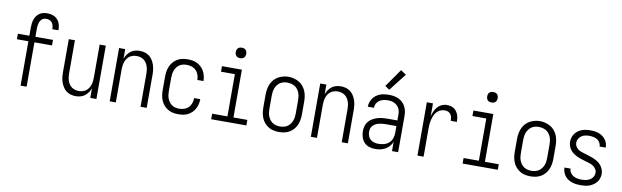

<svg xmlns="http://www.w3.org/2000/svg" viewBox="-47 -1334 6095 1880"><g transform="rotate(10 3000.0 -394.0)"><path d="M180 0V-441H66V-496H180V-579Q180 -599 182.5 -619Q185 -639 191.5 -658Q198 -677 210 -694Q222 -711 239 -722.5Q256 -734 275.5 -738.5Q295 -743 316 -743Q343 -743 369.5 -734.5Q396 -726 415 -706Q434 -686 442.5 -659.5Q451 -633 451 -606Q451 -604 451 -602Q451 -600 451 -598H390Q390 -599 390 -600.5Q390 -602 390 -603Q390 -619 386 -634.5Q382 -650 372 -663Q362 -676 347 -682Q332 -688 316 -688Q303 -688 291 -684Q279 -680 270 -671.5Q261 -663 255 -651.5Q249 -640 246 -628Q243 -616 241.5 -603.5Q240 -591 240 -579V-496H415V-441H240V0Z M727 8Q703 8 678.5 1Q654 -6 634.5 -21Q615 -36 601.5 -57.5Q588 -79 580 -102.5Q572 -126 569 -150.5Q566 -175 566 -200V-530H627V-200Q627 -181 629.5 -163Q632 -145 638 -127.5Q644 -110 654.5 -94Q665 -78 680 -67.5Q695 -57 713 -52Q731 -47 750 -47Q769 -47 787 -52Q805 -57 820 -67.5Q835 -78 845.5 -94Q856 -110 862 -127.5Q868 -145 870.5 -163Q873 -181 873 -200V-530H934V0H873V-96Q865 -73 851 -53Q837 -33 818 -18.5Q799 -4 775 2Q751 8 727 8Z M1066 0V-530H1127V-434Q1135 -457 1149 -477Q1163 -497 1182 -511.5Q1201 -526 1225 -532Q1249 -538 1273 -538Q1297 -538 1321.5 -531Q1346 -524 1365.5 -509Q1385 -494 1398.5 -472.5Q1412 -451 1420 -427.5Q1428 -404 1431 -379.5Q1434 -355 1434 -330V0H1373V-330Q1373 -349 1370.5 -367Q1368 -385 1362 -402.5Q1356 -420 1345.5 -436Q1335 -452 1320 -462.5Q1305 -473 1287 -478Q1269 -483 1250 -483Q1231 -483 1213 -478Q1195 -473 1180 -462.5Q1165 -452 1154.5 -436Q1144 -420 1138 -402.5Q1132 -385 1129.5 -367Q1127 -349 1127 -330V0Z M1747 8Q1721 8 1694.5 2.5Q1668 -3 1645 -16.5Q1622 -30 1604.5 -50.5Q1587 -71 1576.5 -95.5Q1566 -120 1562 -146.5Q1558 -173 1558 -200V-330Q1558 -357 1562 -383.5Q1566 -410 1576.5 -434.5Q1587 -459 1604.5 -479.5Q1622 -500 1645 -513.5Q1668 -527 1694.5 -532.5Q1721 -538 1747 -538Q1772 -538 1796.5 -534Q1821 -530 1843 -519Q1865 -508 1883 -490.5Q1901 -473 1912.5 -451.5Q1924 -430 1930 -405.5Q1936 -381 1936 -356Q1936 -356 1936 -355.5Q1936 -355 1936 -355H1875Q1875 -355 1875 -355.5Q1875 -356 1875 -356Q1875 -381 1866.5 -406Q1858 -431 1840 -449Q1822 -467 1797.5 -475Q1773 -483 1747 -483Q1728 -483 1709.5 -478.5Q1691 -474 1675.5 -463.5Q1660 -453 1648.5 -437.5Q1637 -422 1630.5 -404Q1624 -386 1621.5 -367.5Q1619 -349 1619 -330V-200Q1619 -181 1621.5 -162.5Q1624 -144 1630.5 -126Q1637 -108 1648.5 -92.5Q1660 -77 1675.5 -66.5Q1691 -56 1709.5 -51.5Q1728 -47 1747 -47Q1773 -47 1797.5 -55Q1822 -63 1840 -81Q1858 -99 1866.5 -124Q1875 -149 1875 -174Q1875 -174 1875 -174.5Q1875 -175 1875 -175H1936Q1936 -175 1936 -174.5Q1936 -174 1936 -174Q1936 -149 1930 -124.5Q1924 -100 1912.5 -78.5Q1901 -57 1883 -39.5Q1865 -22 1843 -11Q1821 0 1796.5 4Q1772 8 1747 8Z M2075 0V-55H2227V-475H2089V-530H2287V-55H2425V0ZM2250 -638Q2239 -638 2229 -641Q2219 -644 2211.5 -651.5Q2204 -659 2201 -669Q2198 -679 2198 -690Q2198 -701 2201 -711Q2204 -721 2211.5 -728.5Q2219 -736 2229 -739Q2239 -742 2250 -742Q2261 -742 2271 -739Q2281 -736 2288.5 -728.5Q2296 -721 2299 -711Q2302 -701 2302 -690Q2302 -679 2299 -669Q2296 -659 2288.5 -651.5Q2281 -644 2271 -641Q2261 -638 2250 -638Z M2750 8Q2723 8 2696.5 2.5Q2670 -3 2647 -16.5Q2624 -30 2606 -50.5Q2588 -71 2577.5 -95.5Q2567 -120 2562.5 -146.5Q2558 -173 2558 -200V-330Q2558 -357 2562.5 -383.5Q2567 -410 2577.5 -434.5Q2588 -459 2606 -480Q2624 -501 2647 -514Q2670 -527 2696.5 -534Q2723 -541 2750 -541Q2777 -541 2803.5 -534Q2830 -527 2853 -514Q2876 -501 2894 -480Q2912 -459 2922.5 -434.5Q2933 -410 2937.5 -383.5Q2942 -357 2942 -330V-200Q2942 -173 2937.5 -146.5Q2933 -120 2922.5 -95.5Q2912 -71 2894 -50.5Q2876 -30 2853 -16.5Q2830 -3 2803.5 2.5Q2777 8 2750 8ZM2750 -47Q2769 -47 2788 -51.5Q2807 -56 2823 -66.5Q2839 -77 2850.5 -92.5Q2862 -108 2869 -125.5Q2876 -143 2878.5 -162Q2881 -181 2881 -200V-330Q2881 -349 2878.5 -368Q2876 -387 2869 -405Q2862 -423 2850 -438.5Q2838 -454 2821.5 -464Q2805 -474 2786 -478.5Q2767 -483 2748 -483Q2729 -483 2710.5 -478.5Q2692 -474 2676.5 -463.5Q2661 -453 2649.5 -437.5Q2638 -422 2631 -404.5Q2624 -387 2621.5 -368Q2619 -349 2619 -330V-200Q2619 -181 2621.5 -162Q2624 -143 2631 -125.5Q2638 -108 2649.5 -92.5Q2661 -77 2677 -66.5Q2693 -56 2712 -51.5Q2731 -47 2750 -47Z M3066 0V-530H3127V-434Q3135 -457 3149 -477Q3163 -497 3182 -511.5Q3201 -526 3225 -532Q3249 -538 3273 -538Q3297 -538 3321.5 -531Q3346 -524 3365.5 -509Q3385 -494 3398.5 -472.5Q3412 -451 3420 -427.5Q3428 -404 3431 -379.5Q3434 -355 3434 -330V0H3373V-330Q3373 -349 3370.5 -367Q3368 -385 3362 -402.5Q3356 -420 3345.5 -436Q3335 -452 3320 -462.5Q3305 -473 3287 -478Q3269 -483 3250 -483Q3231 -483 3213 -478Q3195 -473 3180 -462.5Q3165 -452 3154.5 -436Q3144 -420 3138 -402.5Q3132 -385 3129.5 -367Q3127 -349 3127 -330V0Z M3708 8Q3677 8 3647.5 -1Q3618 -10 3597.5 -31.5Q3577 -53 3567.5 -83Q3558 -113 3558 -143Q3558 -168 3564.5 -192.5Q3571 -217 3586.5 -237Q3602 -257 3624 -270Q3646 -283 3669.5 -291Q3693 -299 3718 -302Q3743 -305 3768 -305H3873V-362Q3873 -378 3870 -394.5Q3867 -411 3859.5 -425.5Q3852 -440 3839.5 -451.5Q3827 -463 3812.5 -470Q3798 -477 3781.5 -480Q3765 -483 3748 -483Q3726 -483 3704.5 -478.5Q3683 -474 3664.5 -461.5Q3646 -449 3635.5 -429Q3625 -409 3625 -387H3564Q3564 -409 3571 -430.5Q3578 -452 3590.5 -470.5Q3603 -489 3621.5 -502.5Q3640 -516 3660.5 -524Q3681 -532 3703.5 -535Q3726 -538 3748 -538Q3773 -538 3797 -534Q3821 -530 3843 -520Q3865 -510 3883 -493.5Q3901 -477 3912.5 -455.5Q3924 -434 3929 -410Q3934 -386 3934 -362V0H3873V-91Q3863 -67 3846 -47.5Q3829 -28 3806.5 -15.5Q3784 -3 3758.5 2.5Q3733 8 3708 8ZM3730 -47Q3757 -47 3784.5 -54.5Q3812 -62 3833 -80.5Q3854 -99 3863.5 -125.5Q3873 -152 3873 -180V-249H3768Q3751 -249 3734.5 -247.5Q3718 -246 3701.5 -242Q3685 -238 3669.5 -230.5Q3654 -223 3642 -211Q3630 -199 3624.5 -182.5Q3619 -166 3619 -149Q3619 -127 3626.5 -106.5Q3634 -86 3650 -72Q3666 -58 3687 -52.5Q3708 -47 3730 -47ZM3742 -587 3698 -617 3823 -796 3877 -760Z M4126 0V-530H4187V-401Q4193 -426 4203.5 -450.5Q4214 -475 4231 -495Q4248 -515 4272.5 -526.5Q4297 -538 4323 -538Q4342 -538 4360 -534.5Q4378 -531 4393.5 -521Q4409 -511 4420 -496Q4431 -481 4437.5 -464Q4444 -447 4446.5 -429Q4449 -411 4449 -392H4388Q4388 -409 4385 -425.5Q4382 -442 4372.5 -455.5Q4363 -469 4347.5 -476Q4332 -483 4316 -483Q4293 -483 4272 -474.5Q4251 -466 4235.5 -449.5Q4220 -433 4211 -412Q4202 -391 4196.5 -369.5Q4191 -348 4189 -325.5Q4187 -303 4187 -281V0Z M4575 0V-55H4727V-475H4589V-530H4787V-55H4925V0ZM4750 -638Q4739 -638 4729 -641Q4719 -644 4711.5 -651.5Q4704 -659 4701 -669Q4698 -679 4698 -690Q4698 -701 4701 -711Q4704 -721 4711.5 -728.5Q4719 -736 4729 -739Q4739 -742 4750 -742Q4761 -742 4771 -739Q4781 -736 4788.5 -728.5Q4796 -721 4799 -711Q4802 -701 4802 -690Q4802 -679 4799 -669Q4796 -659 4788.5 -651.5Q4781 -644 4771 -641Q4761 -638 4750 -638Z M5250 8Q5223 8 5196.5 2.5Q5170 -3 5147 -16.5Q5124 -30 5106 -50.5Q5088 -71 5077.5 -95.5Q5067 -120 5062.5 -146.5Q5058 -173 5058 -200V-330Q5058 -357 5062.5 -383.5Q5067 -410 5077.5 -434.5Q5088 -459 5106 -480Q5124 -501 5147 -514Q5170 -527 5196.5 -534Q5223 -541 5250 -541Q5277 -541 5303.5 -534Q5330 -527 5353 -514Q5376 -501 5394 -480Q5412 -459 5422.5 -434.5Q5433 -410 5437.5 -383.5Q5442 -357 5442 -330V-200Q5442 -173 5437.5 -146.5Q5433 -120 5422.5 -95.5Q5412 -71 5394 -50.5Q5376 -30 5353 -16.5Q5330 -3 5303.5 2.5Q5277 8 5250 8ZM5250 -47Q5269 -47 5288 -51.5Q5307 -56 5323 -66.5Q5339 -77 5350.5 -92.5Q5362 -108 5369 -125.5Q5376 -143 5378.5 -162Q5381 -181 5381 -200V-330Q5381 -349 5378.5 -368Q5376 -387 5369 -405Q5362 -423 5350 -438.5Q5338 -454 5321.5 -464Q5305 -474 5286 -478.5Q5267 -483 5248 -483Q5229 -483 5210.5 -478.5Q5192 -474 5176.5 -463.5Q5161 -453 5149.5 -437.5Q5138 -422 5131 -404.5Q5124 -387 5121.5 -368Q5119 -349 5119 -330V-200Q5119 -181 5121.5 -162Q5124 -143 5131 -125.5Q5138 -108 5149.5 -92.5Q5161 -77 5177 -66.5Q5193 -56 5212 -51.5Q5231 -47 5250 -47Z M5749 8Q5727 8 5705.5 5.5Q5684 3 5663 -4Q5642 -11 5623.5 -23Q5605 -35 5592 -52Q5579 -69 5571.5 -90Q5564 -111 5564 -133Q5564 -133 5564 -133.5Q5564 -134 5564 -135H5625Q5625 -135 5625 -134.5Q5625 -134 5625 -134Q5625 -113 5637 -94.5Q5649 -76 5667 -65.5Q5685 -55 5706.5 -51Q5728 -47 5749 -47Q5770 -47 5791.5 -51Q5813 -55 5831.5 -66Q5850 -77 5861.5 -95.5Q5873 -114 5873 -136Q5873 -157 5860.5 -175.5Q5848 -194 5829.5 -205Q5811 -216 5790.5 -221.5Q5770 -227 5749.5 -233.5Q5729 -240 5708.5 -246.5Q5688 -253 5668.5 -262.5Q5649 -272 5631.5 -284.5Q5614 -297 5601 -314Q5588 -331 5581 -352Q5574 -373 5574 -394Q5574 -415 5580.5 -436Q5587 -457 5599.5 -474.5Q5612 -492 5629.5 -504.5Q5647 -517 5667 -524.5Q5687 -532 5708.5 -535Q5730 -538 5751 -538Q5772 -538 5793 -535.5Q5814 -533 5834 -526Q5854 -519 5871.5 -506.5Q5889 -494 5902 -477Q5915 -460 5921.5 -440Q5928 -420 5928 -399Q5928 -398 5928 -397.5Q5928 -397 5928 -397H5867Q5867 -397 5867 -397Q5867 -397 5867 -398Q5867 -418 5856.5 -436Q5846 -454 5829 -464.5Q5812 -475 5791.5 -479Q5771 -483 5751 -483Q5731 -483 5710.5 -479Q5690 -475 5673 -463.5Q5656 -452 5645.5 -433.5Q5635 -415 5635 -394Q5635 -377 5643.5 -361Q5652 -345 5665.5 -334Q5679 -323 5696 -316.5Q5713 -310 5730 -305H5731Q5754 -298 5777 -291Q5800 -284 5822 -275Q5844 -266 5864.5 -253.5Q5885 -241 5900.5 -223Q5916 -205 5925 -182.5Q5934 -160 5934 -136Q5934 -114 5927 -93Q5920 -72 5906.5 -54.5Q5893 -37 5874.5 -24.5Q5856 -12 5835.5 -4.5Q5815 3 5793 5.5Q5771 8 5749 8Z"/></g></svg>

Font: Iosevka Term Light
Style: Regular
Weight: 300
Monospace: yes
Designer: Belleve Invis
Foundry: Belleve Invis
Version: Version 9.0.1; ttfautohint (v1.8.3)